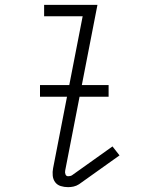

<svg xmlns="http://www.w3.org/2000/svg" viewBox="-20 -760 590 792"><path d="M261 12Q245 12 230.5 7.5Q216 3 207.5 -8.5Q199 -20 197.5 -35.5Q196 -51 199 -66L321 -693H162V-740H382L249 -57Q247 -49 250 -41Q253 -33 261 -33Q265 -33 269.5 -34Q274 -35 277 -37L444 -156L473 -119L306 0Q295 7 283.5 9.5Q272 12 261 12ZM428 -361H145V-409H428Z"/></svg>

Font: Lode Dark
Style: Italic
Weight: 400
Italic angle: -11°
Monospace: yes
Designer: Belleve Invis
Foundry: Belleve Invis
Version: Version 29.2.0; ttfautohint (v1.8.3)